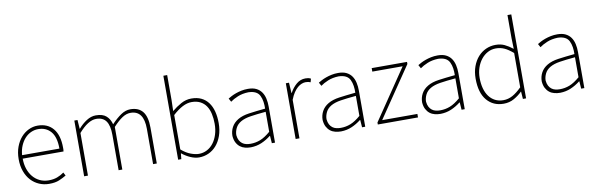

<svg xmlns="http://www.w3.org/2000/svg" viewBox="-52 -1284 5556 1788"><g transform="rotate(-10 2726.0 -390.5)"><path d="M300 13Q358 13 395.5 -3Q433 -19 463 -37L447 -68Q417 -46 382 -33Q347 -20 302 -20Q256 -20 218 -38Q180 -56 153 -88.5Q126 -121 111.5 -165Q97 -209 97 -261H483Q485 -271 485 -280V-297Q485 -415 432.5 -477.5Q380 -540 286 -540Q242 -540 201 -520.5Q160 -501 128.5 -465Q97 -429 78 -377.5Q59 -326 59 -262Q59 -198 78 -146.5Q97 -95 129.5 -60Q162 -25 206 -6Q250 13 300 13ZM450 -294H97Q101 -344 118 -383.5Q135 -423 160.5 -450.5Q186 -478 218.5 -492.5Q251 -507 286 -507Q361 -507 405.5 -455Q450 -403 450 -294Z M662 -527H632V0H668V-403Q758 -507 834 -507Q898 -507 928 -464.5Q958 -422 958 -334V0H993V-403Q1041 -455 1080.5 -481Q1120 -507 1159 -507Q1284 -507 1284 -334V0H1319V-339Q1319 -442 1280 -491Q1241 -540 1163 -540Q1118 -540 1074 -510.5Q1030 -481 982 -430Q969 -480 935.5 -510Q902 -540 837 -540Q792 -540 749 -512.5Q706 -485 670 -443H668Z M1718 13Q1765 13 1807.5 -6Q1850 -25 1882 -61.5Q1914 -98 1933 -151Q1952 -204 1952 -271Q1952 -332 1939 -381.5Q1926 -431 1899.5 -466.5Q1873 -502 1833.5 -521Q1794 -540 1740 -540Q1689 -540 1642.5 -514.5Q1596 -489 1554 -454L1557 -560V-794H1521V0H1551L1556 -53H1559Q1596 -23 1638 -5Q1680 13 1718 13ZM1721 -20Q1689 -20 1645.5 -36Q1602 -52 1557 -91V-416Q1606 -461 1650.5 -484Q1695 -507 1737 -507Q1785 -507 1819 -489Q1853 -471 1874 -439.5Q1895 -408 1904.5 -364.5Q1914 -321 1914 -271Q1914 -216 1899.5 -170Q1885 -124 1859.5 -90.5Q1834 -57 1798.5 -38.5Q1763 -20 1721 -20Z M2209 4Q2263 3 2310 -17Q2357 -37 2399 -70H2402L2407 0H2437V-341Q2437 -382 2429 -417.5Q2421 -453 2402.5 -479.5Q2384 -506 2353 -521.5Q2322 -537 2275 -537Q2242 -537 2213 -531Q2184 -525 2159 -516Q2134 -507 2115 -497Q2096 -487 2083 -479L2101 -446Q2129 -467 2172.5 -485Q2216 -503 2273 -505Q2355 -503 2380 -451Q2393 -424 2397.5 -392.5Q2402 -361 2401 -328Q2310 -319 2246 -310Q2182 -301 2140 -276Q2098 -251 2077.5 -213Q2057 -175 2057 -130Q2060 -92 2073.5 -66.5Q2087 -41 2107.5 -25Q2128 -9 2154.5 -2.5Q2181 4 2209 4ZM2212 -29Q2190 -29 2170 -33.5Q2150 -38 2134 -50Q2118 -62 2107.5 -81.5Q2097 -101 2094 -131Q2094 -164 2110 -197Q2126 -230 2162 -251Q2198 -272 2255.5 -281Q2313 -290 2401 -298V-109Q2349 -64 2304.5 -46.5Q2260 -29 2212 -29Z M2662 -527H2632V0H2668V-364Q2683 -403 2701 -430Q2719 -457 2738.5 -473.5Q2758 -490 2777.5 -497.5Q2797 -505 2814 -505Q2830 -505 2839 -503Q2848 -501 2861 -496L2870 -529Q2856 -536 2844.5 -538Q2833 -540 2819 -540Q2771 -540 2733.5 -508Q2696 -476 2670 -428H2668Z M3062 4Q3116 3 3163 -17Q3210 -37 3252 -70H3255L3260 0H3290V-341Q3290 -382 3282 -417.5Q3274 -453 3255.5 -479.5Q3237 -506 3206 -521.5Q3175 -537 3128 -537Q3095 -537 3066 -531Q3037 -525 3012 -516Q2987 -507 2968 -497Q2949 -487 2936 -479L2954 -446Q2982 -467 3025.5 -485Q3069 -503 3126 -505Q3208 -503 3233 -451Q3246 -424 3250.5 -392.5Q3255 -361 3254 -328Q3163 -319 3099 -310Q3035 -301 2993 -276Q2951 -251 2930.5 -213Q2910 -175 2910 -130Q2913 -92 2926.5 -66.5Q2940 -41 2960.5 -25Q2981 -9 3007.5 -2.5Q3034 4 3062 4ZM3065 -29Q3043 -29 3023 -33.5Q3003 -38 2987 -50Q2971 -62 2960.5 -81.5Q2950 -101 2947 -131Q2947 -164 2963 -197Q2979 -230 3015 -251Q3051 -272 3108.5 -281Q3166 -290 3254 -298V-109Q3202 -64 3157.5 -46.5Q3113 -29 3065 -29Z M3731 -494 3409 -19V0H3789V-33H3456L3778 -507V-527H3444V-494Z M4003 4Q4057 3 4104 -17Q4151 -37 4193 -70H4196L4201 0H4231V-341Q4231 -382 4223 -417.5Q4215 -453 4196.5 -479.5Q4178 -506 4147 -521.5Q4116 -537 4069 -537Q4036 -537 4007 -531Q3978 -525 3953 -516Q3928 -507 3909 -497Q3890 -487 3877 -479L3895 -446Q3923 -467 3966.5 -485Q4010 -503 4067 -505Q4149 -503 4174 -451Q4187 -424 4191.5 -392.5Q4196 -361 4195 -328Q4104 -319 4040 -310Q3976 -301 3934 -276Q3892 -251 3871.5 -213Q3851 -175 3851 -130Q3854 -92 3867.5 -66.5Q3881 -41 3901.5 -25Q3922 -9 3948.5 -2.5Q3975 4 4003 4ZM4006 -29Q3984 -29 3964 -33.5Q3944 -38 3928 -50Q3912 -62 3901.5 -81.5Q3891 -101 3888 -131Q3888 -164 3904 -197Q3920 -230 3956 -251Q3992 -272 4049.5 -281Q4107 -290 4195 -298V-109Q4143 -64 4098.5 -46.5Q4054 -29 4006 -29Z M4598 13Q4653 13 4697 -12Q4741 -37 4774 -70H4776L4781 0H4811V-794H4775V-573L4778 -474Q4737 -506 4700.5 -523Q4664 -540 4616 -540Q4568 -540 4525 -520.5Q4482 -501 4450 -465Q4418 -429 4399 -377.5Q4380 -326 4380 -262Q4380 -128 4439.5 -57.5Q4499 13 4598 13ZM4601 -20Q4557 -20 4523 -37.5Q4489 -55 4465.5 -87Q4442 -119 4430 -163.5Q4418 -208 4418 -262Q4418 -313 4433 -357.5Q4448 -402 4474.5 -435.5Q4501 -469 4536.5 -488Q4572 -507 4614 -507Q4656 -507 4693 -490.5Q4730 -474 4775 -435V-111Q4730 -66 4688.5 -43Q4647 -20 4601 -20Z M5134 4Q5188 3 5235 -17Q5282 -37 5324 -70H5327L5332 0H5362V-341Q5362 -382 5354 -417.5Q5346 -453 5327.5 -479.5Q5309 -506 5278 -521.5Q5247 -537 5200 -537Q5167 -537 5138 -531Q5109 -525 5084 -516Q5059 -507 5040 -497Q5021 -487 5008 -479L5026 -446Q5054 -467 5097.5 -485Q5141 -503 5198 -505Q5280 -503 5305 -451Q5318 -424 5322.5 -392.5Q5327 -361 5326 -328Q5235 -319 5171 -310Q5107 -301 5065 -276Q5023 -251 5002.5 -213Q4982 -175 4982 -130Q4985 -92 4998.5 -66.5Q5012 -41 5032.5 -25Q5053 -9 5079.5 -2.5Q5106 4 5134 4ZM5137 -29Q5115 -29 5095 -33.5Q5075 -38 5059 -50Q5043 -62 5032.5 -81.5Q5022 -101 5019 -131Q5019 -164 5035 -197Q5051 -230 5087 -251Q5123 -272 5180.5 -281Q5238 -290 5326 -298V-109Q5274 -64 5229.5 -46.5Q5185 -29 5137 -29Z"/></g></svg>

Font: Spoqa Han Sans Neo Thin
Style: Regular
Weight: 100
Designer: [Spoqa Han Sans Neo] Dong-huui Kim  Younghwa Kang  Yujin Lee  [Noto Sans] Ryoko NISHIZUKA  (kana & ideographs); Paul D. 
Foundry: Spoqa (http://www.spoqa-han-sans.com)
Version: Version 1.100;hotconv 1.0.109;makeotfexe 2.5.65596